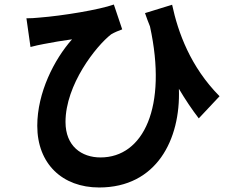

<svg xmlns="http://www.w3.org/2000/svg" viewBox="-20 -781 1040 850"><path d="M952 -355C823 -485 768 -638 742 -760L622 -723C629 -703 636 -683 644 -664C722 -307 615 -84 425 -84C341 -84 270 -134 270 -241C270 -406 405 -577 472 -629C487 -638 507 -646 521 -651L484 -761C420 -738 257 -711 153 -703C135 -701 115 -700 97 -700L115 -573C137 -579 153 -582 173 -586C207 -593 262 -602 299 -607C220 -518 145 -371 145 -224C145 -56 256 49 419 49C673 49 780 -163 772 -388C801 -339 830 -296 860 -257Z"/></svg>

Font: Noto Sans Japanese Bold
Style: Bold
Weight: 700
Designer: Ryoko NISHIZUKA (kana & ideographs); Paul D. Hunt (Latin, Greek & Cyrillic); Wenlong ZHANG (bopomofo); Sandoll Communica
Foundry: Adobe Systems Incorporated
Version: Version 1.000;PS 1;hotconv 1.0.78;makeotf.lib2.5.61930